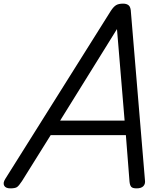

<svg xmlns="http://www.w3.org/2000/svg" viewBox="-64 -1023 909 1057"><path d="M-7 14Q-33 14 -41 -1Q-49 -16 -35 -38L546 -963Q561 -986 575 -994.5Q589 -1003 614 -1003Q633 -1003 644.5 -993.5Q656 -984 657 -953L734 -31Q737 -11 725.5 1.5Q714 14 688 14Q666 14 658.5 5.5Q651 -3 649 -23L629 -279H215L57 -26Q40 0 29.5 7Q19 14 -7 14ZM267 -359H622L580 -863Z"/></svg>

Font: Playwrite AU SA
Style: Regular
Weight: 400
Designer: Veronika Burian, José Scaglione
Foundry: TypeTogether
Version: Version 1.002